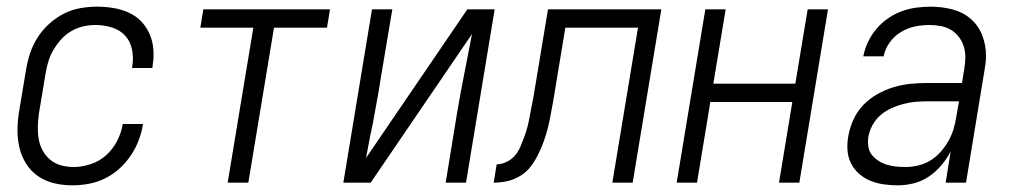

<svg xmlns="http://www.w3.org/2000/svg" viewBox="-20 -548 3040 576"><path d="M197 8Q168 8 141.5 1.5Q115 -5 93.5 -20Q72 -35 58 -57.5Q44 -80 38 -106.5Q32 -133 32.5 -161Q33 -189 38 -218L58 -338Q62 -363 70 -387.5Q78 -412 92.5 -435Q107 -458 127.5 -476.5Q148 -495 171.5 -507Q195 -519 220.5 -523.5Q246 -528 271 -528Q296 -528 320 -524Q344 -520 365.5 -510.5Q387 -501 403 -484.5Q419 -468 428.5 -446.5Q438 -425 440 -401Q442 -377 438 -352L437 -344H376L377 -350Q381 -375 376 -399.5Q371 -424 355.5 -441Q340 -458 316 -465.5Q292 -473 267 -473Q248 -473 230 -469Q212 -465 194.5 -455Q177 -445 164 -430.5Q151 -416 141 -399.5Q131 -383 125.5 -365Q120 -347 117 -329L97 -209Q94 -189 93.5 -169.5Q93 -150 96 -131.5Q99 -113 108 -96.5Q117 -80 131 -68.5Q145 -57 163 -52Q181 -47 201 -47Q226 -47 252 -55.5Q278 -64 298.5 -82.5Q319 -101 331.5 -125.5Q344 -150 348 -175V-176H409V-175Q405 -151 396 -127Q387 -103 372 -81Q357 -59 337.5 -41.5Q318 -24 294.5 -12.5Q271 -1 246 3.5Q221 8 197 8Z M663 0 740 -465H581L590 -520H970L961 -465H802L725 0Z M1010 0 1096 -520H1157L1122 -312Q1117 -278 1110.5 -244Q1104 -210 1098 -175L1090 -137Q1087 -121 1084 -105.5Q1081 -90 1078 -74L1382 -520H1464L1378 0H1317L1351 -208Q1361 -268 1373 -327.5Q1385 -387 1396 -446L1092 0Z M1817 0 1894 -465H1676L1640 -247Q1636 -227 1632.5 -206.5Q1629 -186 1624 -166Q1619 -146 1612 -126Q1605 -106 1595.5 -86.5Q1586 -67 1573 -49.5Q1560 -32 1541 -20.5Q1522 -9 1501.5 -4.5Q1481 0 1461 0L1470 -55Q1484 -55 1499 -62Q1514 -69 1524.5 -81Q1535 -93 1541 -107.5Q1547 -122 1552.5 -136.5Q1558 -151 1562 -166Q1566 -181 1568.5 -195.5Q1571 -210 1574 -225Q1577 -240 1580 -255L1624 -520H1964L1878 0Z M2010 0 2096 -520H2157L2120 -297H2366L2403 -520H2464L2378 0H2317L2357 -242H2111L2071 0Z M2673 8Q2652 8 2631 5Q2610 2 2591.5 -5.5Q2573 -13 2557.5 -26.5Q2542 -40 2533 -58Q2524 -76 2522.5 -97Q2521 -118 2525 -140Q2529 -164 2540 -188.5Q2551 -213 2569.5 -232.5Q2588 -252 2612 -265.5Q2636 -279 2661 -286.5Q2686 -294 2711 -296.5Q2736 -299 2761 -299H2866L2873 -343Q2876 -360 2876 -377Q2876 -394 2871 -409.5Q2866 -425 2856 -438Q2846 -451 2832 -459Q2818 -467 2801.5 -470Q2785 -473 2768 -473Q2746 -473 2724.5 -468.5Q2703 -464 2683 -452Q2663 -440 2649 -420.5Q2635 -401 2631 -379H2570Q2574 -401 2584 -422Q2594 -443 2609 -461Q2624 -479 2643.5 -492.5Q2663 -506 2684.5 -514Q2706 -522 2728.5 -525Q2751 -528 2772 -528Q2805 -528 2836.5 -520Q2868 -512 2891.5 -492Q2915 -472 2926.5 -442.5Q2938 -413 2938 -381Q2938 -369 2936.5 -357.5Q2935 -346 2933 -334L2878 0H2817L2832 -94Q2821 -72 2804 -52Q2787 -32 2766 -18Q2745 -4 2721 2Q2697 8 2673 8ZM2696 -47Q2715 -47 2734.5 -51.5Q2754 -56 2771 -66.5Q2788 -77 2801.5 -92Q2815 -107 2825 -124.5Q2835 -142 2840.5 -160.5Q2846 -179 2849 -198L2857 -244H2762Q2744 -244 2726 -242.5Q2708 -241 2689.5 -236Q2671 -231 2653.5 -223Q2636 -215 2621.5 -202.5Q2607 -190 2597.5 -172.5Q2588 -155 2585 -137Q2583 -123 2585 -108.5Q2587 -94 2595.5 -83.5Q2604 -73 2615.5 -65.5Q2627 -58 2640 -54Q2653 -50 2667.5 -48.5Q2682 -47 2696 -47Z"/></svg>

Font: Iosevka Term Curly Lt Obl
Style: Regular
Weight: 300
Italic angle: -9°
Designer: Belleve Invis
Foundry: Belleve Invis
Version: Version 32.3.0